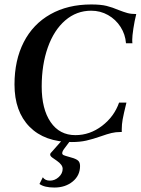

<svg xmlns="http://www.w3.org/2000/svg" viewBox="-20 -627 631 861"><path d="M157 198 172 168Q182 183 204 183Q226 183 243.5 167Q261 151 261 130Q261 112 235 94L215 80Q205 73 205 66Q205 60 214 52L260 0H298L268 40Q259 52 259 60Q259 66 266 69Q273 72 288 76Q313 82 326 90Q339 98 339 117Q339 160 306 187Q273 214 224 214Q179 214 157 198ZM45 -248Q45 -357 86.5 -438Q128 -519 206 -563Q284 -607 389 -607Q432 -607 458 -600.5Q484 -594 512 -582Q535 -573 551.5 -568.5Q568 -564 591 -564Q583 -532 578 -498.5Q573 -465 573 -449Q573 -434 574 -433H545Q542 -473 520.5 -506.5Q499 -540 464.5 -559.5Q430 -579 389 -579Q323 -579 272.5 -535.5Q222 -492 194.5 -414.5Q167 -337 167 -239Q167 -138 207 -79.5Q247 -21 318 -21Q383 -21 437.5 -62.5Q492 -104 514 -167H547Q534 -114 530 -91.5Q526 -69 526 -48V-35H519Q499 -35 480 -30.5Q461 -26 433 -16Q396 -3 367 3.5Q338 10 302 10Q180 10 112.5 -58.5Q45 -127 45 -248Z"/></svg>

Font: Unna Medium
Style: Italic
Weight: 500
Italic angle: -8.05°
Designer: Jorge de Buen Unna
Foundry: Omnibus-Type
Version: Version 2.008